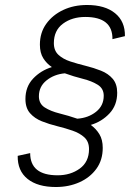

<svg xmlns="http://www.w3.org/2000/svg" viewBox="-20 -740 533 770"><path d="M204 10Q131 10 90.5 -22.5Q50 -55 51 -115L101 -126Q101 -37 211 -37Q263 -37 300 -64Q337 -91 337 -142Q337 -172 318.5 -189Q300 -206 271 -216Q242 -226 209.5 -234Q177 -242 148 -253.5Q119 -265 100.5 -286Q82 -307 82 -343Q82 -392 112.5 -424.5Q143 -457 188 -471Q167 -485 153.5 -506.5Q140 -528 140 -561Q140 -609 165.5 -644.5Q191 -680 233.5 -700Q276 -720 329 -720Q401 -720 441.5 -687Q482 -654 481 -595L431 -583Q432 -672 322 -672Q269 -672 232.5 -645Q196 -618 196 -567Q196 -537 214.5 -520Q233 -503 262 -493.5Q291 -484 323.5 -476Q356 -468 385 -456.5Q414 -445 432 -424Q450 -403 450 -368Q450 -318 419 -285Q388 -252 344 -239Q365 -224 378.5 -202Q392 -180 392 -147Q392 -98 366.5 -63Q341 -28 298.5 -9Q256 10 204 10ZM136 -354Q136 -324 159.5 -309Q183 -294 219 -285Q255 -276 290 -264Q334 -267 365 -291.5Q396 -316 396 -356Q396 -385 372 -400Q348 -415 312 -424Q276 -433 240 -446Q197 -442 166.5 -417.5Q136 -393 136 -354Z"/></svg>

Font: Livvic Light
Style: Italic
Weight: 300
Italic angle: -10°
Designer: Jacques Le Bailly, Baron von Fonthausen
Version: Version 1.001; ttfautohint (v1.8.2)